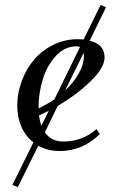

<svg xmlns="http://www.w3.org/2000/svg" viewBox="-20 -613 503 788"><path d="M30.8 146 117.2 -28.8Q85 -53.7 67.9 -92.5Q50.8 -131.3 50.8 -178.2Q50.8 -231 69.3 -280.8Q87.9 -330.6 120.1 -368.4Q152.3 -406.2 199.2 -429.2Q246.1 -452.1 298.8 -452.1Q314.5 -452.1 323.2 -451.2L393.1 -592.8L415 -583L348.1 -445.8Q409.2 -431.2 409.2 -377Q409.2 -335.9 353 -280.8Q296.9 -225.6 216.8 -178.2L164.1 -69.8Q190.4 -32.2 240.2 -32.2Q317.9 -32.2 376 -83L390.1 -63Q318.8 6.8 226.1 6.8Q175.8 6.8 137.2 -15.1L53.2 154.8ZM138.2 -168Q178.7 -188 203.1 -205.1L308.1 -419.9Q303.7 -422.9 293.9 -422.9Q245.6 -422.9 209 -383.1Q172.4 -343.3 155.3 -286.6Q138.2 -230 138.2 -169.9ZM140.1 -139.2Q143.1 -115.2 149.9 -97.2L180.2 -158.2Q147.5 -142.6 140.1 -139.2ZM247.1 -241.2Q283.2 -275.4 303.7 -312.5Q324.2 -349.6 324.2 -382.8Q324.2 -392.1 323.2 -396Z"/></svg>

Font: Dihjauti
Style: Bold Italic
Weight: 700
Italic angle: -9°
Designer: T. Christopher White
Version: Version 3.0.0